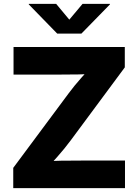

<svg xmlns="http://www.w3.org/2000/svg" viewBox="-20 -970 713 990"><path d="M48.3 0V-104.5L334 -488.8Q363.3 -528.3 398.7 -568.1Q434.1 -607.9 470.2 -647.5L483.4 -591.3Q433.6 -586.9 383.3 -586.2Q333 -585.4 282.7 -585.4H49.8V-727.5H623.5V-622.6L343.8 -245.1Q313 -203.6 276.4 -162.4Q239.7 -121.1 202.6 -80.1L189.5 -136.2Q242.2 -140.6 294.9 -141.4Q347.7 -142.1 400.4 -142.1H624.5V0ZM269.5 -950.2 337.4 -868.7 405.8 -950.2H546.9V-947.3L399.9 -796.9H274.9L128.4 -947.3V-950.2Z"/></svg>

Font: Inter 17pt ExtraBold
Style: Regular
Weight: 800
Version: Version 4.001;git-66647c0bb